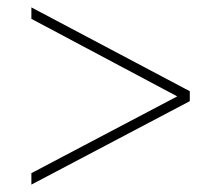

<svg xmlns="http://www.w3.org/2000/svg" viewBox="-20 -618 599 520"><path d="M65 -118V-149L460 -357L65 -567V-598L494 -371V-344Z"/></svg>

Font: Noto Serif Bengali Thin
Style: Regular
Weight: 250
Version: Version 2.003